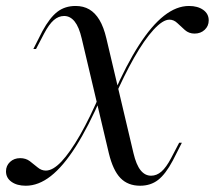

<svg xmlns="http://www.w3.org/2000/svg" viewBox="-40 -602 709 634"><path d="M422.6 11.3Q382.3 11.3 357.7 -14.1Q333.1 -39.5 319.4 -96L229.8 -475Q221 -512.9 206.5 -531Q191.9 -549.2 171.8 -549.2Q153.2 -549.2 137.5 -535.5Q121.8 -521.8 105.6 -491.1L79 -440.3H70.2L100 -499.2Q124.2 -543.5 149.2 -562.9Q174.2 -582.3 209.7 -582.3Q235.5 -582.3 254.8 -571Q274.2 -559.7 288.3 -536.3Q302.4 -512.9 311.3 -475L400.8 -96Q409.7 -58.1 424.2 -39.9Q438.7 -21.8 458.9 -21.8Q477.4 -21.8 493.1 -35.5Q508.9 -49.2 525 -79.8L551.6 -130.6H560.5L530.6 -71.8Q506.5 -26.6 481.9 -7.7Q457.3 11.3 422.6 11.3ZM45.2 11.3Q16.1 11.3 -2 -1.6Q-20.2 -14.5 -20.2 -36.3Q-20.2 -54.8 -6.9 -67.3Q6.5 -79.8 26.6 -79.8Q45.2 -79.8 58.5 -69.8Q71.8 -59.7 84.3 -49.2Q96.8 -38.7 111.3 -38.7Q134.7 -38.7 162.9 -68.5Q191.1 -98.4 224.2 -156Q257.3 -213.7 292.7 -296.8L295.2 -283.1Q251.6 -183.1 210.1 -117.7Q168.5 -52.4 127.8 -20.6Q87.1 11.3 45.2 11.3ZM336.3 -276.6 334.7 -291.1Q377.4 -388.7 419 -453.2Q460.5 -517.7 501.6 -550Q542.7 -582.3 583.9 -582.3Q612.9 -582.3 631 -569.4Q649.2 -556.5 649.2 -534.7Q649.2 -516.1 635.9 -503.6Q622.6 -491.1 602.4 -491.1Q583.9 -491.1 570.6 -502.8Q557.3 -514.5 545.6 -525.8Q533.9 -537.1 519.4 -537.1Q497.6 -537.1 466.9 -503.6Q436.3 -470.2 402.8 -411.3Q369.4 -352.4 336.3 -276.6Z"/></svg>

Font: Playfair 144pt
Style: Italic
Weight: 400
Italic angle: -15.6°
Designer: Claus Eggers Sørensen
Foundry: Claus Eggers Sørensen
Version: Version 2.001;gftools[0.9.30]